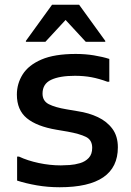

<svg xmlns="http://www.w3.org/2000/svg" viewBox="-20 -780 551 808"><path d="M52 -121H60Q96 -104 143 -94Q190 -84 236 -84Q251 -84 273 -85.5Q295 -87 317 -93.5Q339 -100 353.5 -115.5Q368 -131 368 -158Q368 -191 341.5 -204Q315 -217 265 -226L218 -234Q135 -248 93 -282.5Q51 -317 51 -382Q51 -428 75.5 -467Q100 -506 154.5 -529.5Q209 -553 299 -553Q339 -553 375.5 -547Q412 -541 440 -532V-436H432Q397 -449 365 -455Q333 -461 295 -461Q231 -461 195 -444Q159 -427 159 -386Q159 -355 185.5 -341.5Q212 -328 260 -320L307 -312Q354 -305 392 -287Q430 -269 453 -238Q476 -207 476 -160Q476 8 231 8Q181 8 135 0Q89 -8 52 -20ZM89 -604V-608L199 -760H313L423 -608V-604H341L256 -696L171 -604Z"/></svg>

Font: Kufam Medium
Style: Regular
Weight: 500
Designer: Wael Morcos, Artur Schmal
Foundry: Original Type
Version: Version 1.300; ttfautohint (v1.8.3)